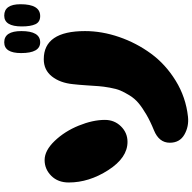

<svg xmlns="http://www.w3.org/2000/svg" viewBox="-21 -895 910 908"><g transform="rotate(-90 434.0 -441.0)"><path d="M336 -7Q428 -17 506 -65Q584 -113 634.5 -182Q685 -251 713 -332.5Q741 -414 741 -494Q741 -689 608 -689Q557 -689 526.5 -650.5Q496 -612 490 -551Q487 -526 484.5 -488Q482 -450 480.5 -429Q479 -408 473.5 -377Q468 -346 460 -327Q452 -308 437 -283.5Q422 -259 400.5 -241Q379 -223 346.5 -204Q314 -185 272 -168Q213 -144 213 -93Q213 -46 251.5 -24Q290 -2 336 -7ZM217 -293Q260 -293 290.5 -324Q321 -355 321 -400Q321 -457 294 -523.5Q267 -590 221.5 -637.5Q176 -685 131 -685Q88 -685 56.5 -653.5Q25 -622 25 -571Q25 -475 83.5 -384Q142 -293 217 -293ZM812 -706Q868 -706 868 -799Q868 -876 814 -876Q763 -876 763 -793Q763 -751 773.5 -728.5Q784 -706 812 -706ZM688 -706Q741 -706 741 -795Q741 -876 688 -876Q637 -876 637 -796Q637 -706 688 -706Z"/></g></svg>

Font: Cherry Bomb
Style: Regular
Weight: 400
Designer: satsuyako
Foundry: satsuyako
Version: Version 4.0